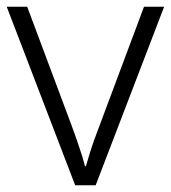

<svg xmlns="http://www.w3.org/2000/svg" viewBox="-20 -552 509 572"><path d="M204 0 0 -532H61L193 -179Q201 -158 208.5 -136Q216 -114 222.5 -94Q229 -74 233 -57H236Q241 -74 247 -94Q253 -114 261 -136Q269 -158 277 -179L409 -532H469L265 0Z"/></svg>

Font: Noto Sans Devanagari Light
Style: Regular
Weight: 300
Version: Version 2.003